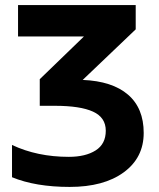

<svg xmlns="http://www.w3.org/2000/svg" viewBox="-20 -734 631 764"><path d="M27.8 -157.2Q127.9 -109.9 253.9 -109.9Q320.3 -109.9 360.6 -135.5Q400.9 -161.1 400.9 -213.9Q400.9 -266.6 350.1 -289.8Q299.3 -313 198.2 -313H138.2V-418.9L314 -588.9H51.8V-713.9H520V-617.2L309.1 -416Q426.8 -411.1 489.3 -357.4Q551.8 -303.7 551.8 -205.1Q551.8 -106.4 472.4 -48.3Q393.1 9.8 257.3 9.8Q121.6 9.8 27.8 -28.8Z"/></svg>

Font: NotoSans-Bold
Style: Bold
Weight: 700
Designer: Monotype Design team
Foundry: Monotype Imaging Inc.
Version: Version 1.04